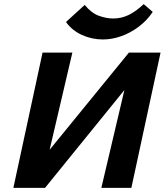

<svg xmlns="http://www.w3.org/2000/svg" viewBox="-20 -914 801 934"><path d="M109 0 124 -66 607 -658H691L676 -588L199 0ZM45 0 187 -658H332L178 0ZM473 0 628 -658H761L619 0ZM480 -722Q427 -722 378.5 -744Q330 -766 301 -807L392 -890Q425 -850 461.5 -837Q498 -824 531 -824Q570 -824 605.5 -841Q641 -858 679 -894L723 -856Q694 -813 653.5 -783Q613 -753 568.5 -737.5Q524 -722 480 -722Z"/></svg>

Font: Ysabeau ExtraBold
Style: Italic
Weight: 800
Italic angle: -12°
Designer: Christian Thalmann (Catharsis Fonts)
Version: Version 2.002